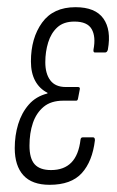

<svg xmlns="http://www.w3.org/2000/svg" viewBox="-20 -508 326 534"><path d="M118 6Q69 6 45 -20.5Q21 -47 21 -96Q21 -131 30.5 -162.5Q40 -194 60 -217Q80 -240 112 -248V-250Q90 -261 78 -283Q66 -305 66 -337Q66 -402 97 -445Q128 -488 190 -488Q245 -488 267.5 -456.5Q290 -425 280 -370Q278 -362 272 -362H244Q239 -362 240 -370Q247 -406 235 -427Q223 -448 187 -448Q157 -448 139.5 -432Q122 -416 114 -390Q106 -364 106 -335Q106 -303 120 -284.5Q134 -266 163 -266H197Q203 -266 202 -260L197 -234Q196 -228 192 -228H156Q122 -228 101.5 -211Q81 -194 71.5 -166Q62 -138 62 -103Q62 -67 76.5 -51Q91 -35 122 -35Q158 -35 178.5 -56Q199 -77 204 -120Q205 -126 210 -126H239Q244 -126 244 -118Q237 -59 207.5 -26.5Q178 6 118 6Z"/></svg>

Font: Sofia Sans Extra Condensed Light
Style: Italic
Weight: 300
Italic angle: -9°
Version: Version 4.100